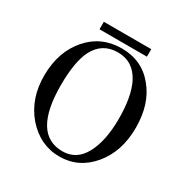

<svg xmlns="http://www.w3.org/2000/svg" viewBox="-180 -941 1077 1108"><g transform="rotate(30 359.0 -387.0)"><path d="M581 -607Q663 -509 663 -350.5Q663 -192 577 -89Q491 14 362.5 14Q234 14 142 -91Q52 -197 54 -352.5Q56 -508 142.5 -607.5Q229 -707 364.5 -707Q500 -707 581 -607ZM363 -21Q456 -21 504 -110Q552 -199 552 -346.5Q552 -494 510 -578Q460 -676 356.5 -676Q253 -676 205 -583Q165 -504 165 -347Q165 -21 363 -21ZM513 -788V-738H197V-788Z"/></g></svg>

Font: GFS Didot
Style: Regular
Weight: 400
Designer: Takis Katsoulidis and George D. Matthiopoulos
Foundry: Takis Katsoulidis and George D. Matthiopoulos
Version: Version 1.0